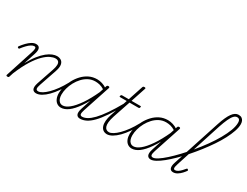

<svg xmlns="http://www.w3.org/2000/svg" viewBox="-92 -1702 3086 2403"><g transform="rotate(30 1451.0 -501.0)"><path d="M488 17Q470 17 456.5 10.5Q443 4 436 -10Q429 -24 430 -46.5Q431 -69 441 -100L524 -344Q541 -394 541 -424.5Q541 -455 526 -469.5Q511 -484 483 -484Q452 -484 410.5 -464.5Q369 -445 320.5 -397.5Q272 -350 219.5 -267Q167 -184 114 -56L96 0Q94 8 89.5 11.5Q85 15 74 15Q64 15 59 11Q54 7 56 0L186 -401Q200 -444 198.5 -464Q197 -484 176 -484Q156 -484 131.5 -468.5Q107 -453 81.5 -426.5Q56 -400 30 -366Q26 -360 21 -360Q16 -360 9 -364Q2 -369 2 -374.5Q2 -380 5 -384Q31 -419 61 -450Q91 -481 122.5 -500Q154 -519 183 -519Q202 -519 215 -512.5Q228 -506 234.5 -492Q241 -478 239.5 -456Q238 -434 228 -403L173 -236Q217 -317 260.5 -371.5Q304 -426 344.5 -458.5Q385 -491 421 -505Q457 -519 485 -519Q520 -519 545.5 -502.5Q571 -486 578 -449Q585 -412 564 -350L479 -101Q464 -58 468 -38Q472 -18 499 -18Q507 -18 510 -12.5Q513 -7 511.5 -0.5Q510 6 504 11.5Q498 17 488 17Z M487 17Q478 17 474 11.5Q470 6 471.5 -0.5Q473 -7 480 -12.5Q487 -18 499 -18Q524 -18 557.5 -38.5Q591 -59 629 -97Q667 -135 705.5 -188Q744 -241 779 -306Q783 -313 789 -312.5Q795 -312 799.5 -307Q804 -302 801 -295Q767 -228 727.5 -171Q688 -114 646.5 -72Q605 -30 564.5 -6.5Q524 17 487 17Z M846 17Q813 17 787.5 -1Q762 -19 748 -52.5Q734 -86 734 -131Q734 -175 748.5 -227Q763 -279 790.5 -330.5Q818 -382 858.5 -425Q899 -468 951 -493.5Q1003 -519 1066 -519Q1101 -519 1139 -507.5Q1177 -496 1207 -474L1196 -443Q1155 -469 1122 -476.5Q1089 -484 1060 -484Q1008 -484 963.5 -461.5Q919 -439 883.5 -401Q848 -363 823 -316.5Q798 -270 785 -222Q772 -174 772 -131Q772 -98 781 -72.5Q790 -47 808 -32.5Q826 -18 852 -18Q894 -18 946.5 -60.5Q999 -103 1058 -188.5Q1117 -274 1176 -403L1185 -365Q1123 -232 1064.5 -147.5Q1006 -63 951.5 -23Q897 17 846 17ZM1122 17Q1105 17 1092 10.5Q1079 4 1072 -10Q1065 -24 1066 -46.5Q1067 -69 1077 -100L1206 -500Q1209 -508 1214.5 -511.5Q1220 -515 1230 -515Q1241 -515 1244.5 -509Q1248 -503 1245 -495L1115 -101Q1101 -58 1104.5 -38Q1108 -18 1134 -18Q1142 -18 1145 -12.5Q1148 -7 1146.5 -0.5Q1145 6 1139 11.5Q1133 17 1122 17Z M1122 17Q1113 17 1109 11.5Q1105 6 1106.5 -0.5Q1108 -7 1115 -12.5Q1122 -18 1134 -18Q1166 -18 1204.5 -39Q1243 -60 1289 -107.5Q1335 -155 1390 -234.5Q1445 -314 1511 -431Q1516 -439 1522.5 -438.5Q1529 -438 1532.5 -431.5Q1536 -425 1530 -415Q1463 -292 1407 -209Q1351 -126 1302.5 -76.5Q1254 -27 1209.5 -5Q1165 17 1122 17Z M1515 17Q1478 17 1455 -0.5Q1432 -18 1422 -49Q1412 -80 1415.5 -122.5Q1419 -165 1436 -216L1520 -468H1427Q1417 -468 1415 -472.5Q1413 -477 1416 -485Q1419 -493 1423.5 -496.5Q1428 -500 1437 -500H1531L1602 -715Q1605 -723 1610 -726.5Q1615 -730 1626 -730Q1637 -730 1641 -726Q1645 -722 1642 -714L1571 -500H1696Q1707 -500 1708.5 -496Q1710 -492 1707 -484Q1705 -474 1700.5 -471Q1696 -468 1686 -468H1560L1476 -218Q1458 -163 1454.5 -124.5Q1451 -86 1459 -62.5Q1467 -39 1483 -28.5Q1499 -18 1520 -18Q1528 -18 1532 -12.5Q1536 -7 1536 -0.5Q1536 6 1531 11.5Q1526 17 1515 17Z M1509 17Q1500 17 1496 11.5Q1492 6 1493.5 -0.5Q1495 -7 1502 -12.5Q1509 -18 1521 -18Q1546 -18 1579.5 -38.5Q1613 -59 1651 -97Q1689 -135 1727.5 -188Q1766 -241 1801 -306Q1805 -313 1811 -312.5Q1817 -312 1821.5 -307Q1826 -302 1823 -295Q1789 -228 1749.5 -171Q1710 -114 1668.5 -72Q1627 -30 1586.5 -6.5Q1546 17 1509 17Z M1869 17Q1836 17 1810.5 -1Q1785 -19 1771 -52.5Q1757 -86 1757 -131Q1757 -175 1771.5 -227Q1786 -279 1813.5 -330.5Q1841 -382 1881.5 -425Q1922 -468 1974 -493.5Q2026 -519 2089 -519Q2124 -519 2162 -507.5Q2200 -496 2230 -474L2219 -443Q2178 -469 2145 -476.5Q2112 -484 2083 -484Q2031 -484 1986.5 -461.5Q1942 -439 1906.5 -401Q1871 -363 1846 -316.5Q1821 -270 1808 -222Q1795 -174 1795 -131Q1795 -98 1804 -72.5Q1813 -47 1831 -32.5Q1849 -18 1875 -18Q1917 -18 1969.5 -60.5Q2022 -103 2081 -188.5Q2140 -274 2199 -403L2208 -365Q2146 -232 2087.5 -147.5Q2029 -63 1974.5 -23Q1920 17 1869 17ZM2145 17Q2128 17 2115 10.5Q2102 4 2095 -10Q2088 -24 2089 -46.5Q2090 -69 2100 -100L2229 -500Q2232 -508 2237.5 -511.5Q2243 -515 2253 -515Q2264 -515 2267.5 -509Q2271 -503 2268 -495L2138 -101Q2124 -58 2127.5 -38Q2131 -18 2157 -18Q2165 -18 2168 -12.5Q2171 -7 2169.5 -0.5Q2168 6 2162 11.5Q2156 17 2145 17Z M2145 17Q2136 17 2133 11.5Q2130 6 2132.5 -0.5Q2135 -7 2141.5 -12.5Q2148 -18 2157 -18Q2182 -18 2225 -45.5Q2268 -73 2322.5 -122Q2377 -171 2438 -235.5Q2499 -300 2559.5 -373Q2620 -446 2675 -522.5Q2730 -599 2772 -673Q2814 -747 2838.5 -812Q2863 -877 2863 -927Q2863 -936 2869 -941Q2875 -946 2882.5 -946Q2890 -946 2896 -941Q2902 -936 2902 -927Q2902 -882 2882 -824Q2862 -766 2827 -699Q2792 -632 2744.5 -562Q2697 -492 2642.5 -422Q2588 -352 2531 -287.5Q2474 -223 2417.5 -167.5Q2361 -112 2310 -70.5Q2259 -29 2216.5 -6Q2174 17 2145 17Z M2467 15Q2449 15 2437 8Q2425 1 2419.5 -13.5Q2414 -28 2415.5 -50Q2417 -72 2427 -101L2651 -788Q2690 -907 2730.5 -963Q2771 -1019 2820 -1019Q2849 -1019 2867 -1007Q2885 -995 2893.5 -974.5Q2902 -954 2902 -927Q2902 -918 2896 -913Q2890 -908 2882.5 -908Q2875 -908 2869 -913Q2863 -918 2863 -927Q2863 -945 2858.5 -958Q2854 -971 2844.5 -977.5Q2835 -984 2820 -984Q2795 -984 2773 -961Q2751 -938 2728.5 -889.5Q2706 -841 2681 -766L2467 -103Q2458 -76 2455 -57.5Q2452 -39 2456.5 -29.5Q2461 -20 2474 -20Q2496 -20 2517.5 -34.5Q2539 -49 2558 -69.5Q2577 -90 2590 -106Q2596 -113 2600.5 -113.5Q2605 -114 2610 -109Q2618 -103 2618 -98.5Q2618 -94 2614 -89Q2601 -70 2578.5 -45.5Q2556 -21 2527 -3Q2498 15 2467 15Z"/></g></svg>

Font: Playwrite US Trad Thin
Style: Regular
Weight: 250
Designer: Veronika Burian, José Scaglione
Foundry: TypeTogether
Version: Version 1.003